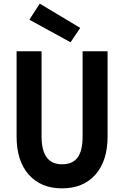

<svg xmlns="http://www.w3.org/2000/svg" viewBox="-20 -1020 681 1053"><path d="M141 -912 198 -1000 420 -867 367 -788ZM71 -739H208V-271Q208 -119 320 -119Q378 -119 405.5 -156Q433 -193 433 -271V-739H570V-271Q570 -138 503.5 -62.5Q437 13 320 13Q204 13 137.5 -62.5Q71 -138 71 -271Z"/></svg>

Font: Involve
Style: Bold
Weight: 700
Designer: Stefan Peev
Foundry: Context Ltd.
Version: Version 1.001